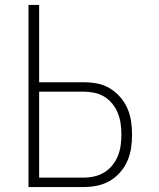

<svg xmlns="http://www.w3.org/2000/svg" viewBox="-20 -755 640 775"><path d="M95 0V-735H138V-423H317Q345 -423 372 -418Q399 -413 422.5 -399Q446 -385 464.5 -364Q483 -343 494 -318Q505 -293 509 -266Q513 -239 513 -212Q513 -184 509 -157Q505 -130 494 -105Q483 -80 464.5 -59Q446 -38 422.5 -24.5Q399 -11 372 -5.5Q345 0 317 0ZM317 -38Q339 -38 361 -43Q383 -48 401.5 -59.5Q420 -71 434 -88.5Q448 -106 456 -126Q464 -146 467 -168Q470 -190 470 -212Q470 -234 467 -255.5Q464 -277 456 -297.5Q448 -318 434 -335.5Q420 -353 401.5 -364.5Q383 -376 361 -380.5Q339 -385 317 -385H138V-38Z"/></svg>

Font: Zed Sans Extralight Extended
Style: Regular
Weight: 200
Width: 7
Designer: Belleve Invis
Foundry: Belleve Invis
Version: Version 1.0.0; ttfautohint (v1.8.4)